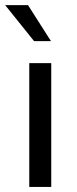

<svg xmlns="http://www.w3.org/2000/svg" viewBox="-34 -735 302 755"><path d="M81.1 0V-486.8H167.5V0ZM100.1 -573.2 -13.7 -714.8H76.2L166.5 -573.2Z"/></svg>

Font: Varta Light Medium
Style: Regular
Weight: 500
Version: Version 1.004